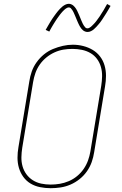

<svg xmlns="http://www.w3.org/2000/svg" viewBox="-20 -981 640 1009"><path d="M246 8Q218 8 190.5 2.5Q163 -3 140.5 -16.5Q118 -30 102.5 -51.5Q87 -73 79.5 -98.5Q72 -124 72 -152Q72 -180 77 -208L134 -553Q138 -580 147 -605.5Q156 -631 172.5 -654Q189 -677 211 -695Q233 -713 258.5 -723.5Q284 -734 310.5 -740Q337 -746 363 -746Q391 -746 418 -739Q445 -732 467.5 -718.5Q490 -705 506 -684Q522 -663 529.5 -637Q537 -611 537 -583Q537 -555 532 -527L475 -182Q471 -155 462 -129.5Q453 -104 437 -81Q421 -58 398.5 -40Q376 -22 350.5 -11Q325 0 298.5 4Q272 8 246 8Q246 8 246 8Q246 8 246 8ZM246 -11Q270 -11 294 -15Q318 -19 341.5 -29Q365 -39 385 -55.5Q405 -72 419.5 -93Q434 -114 442.5 -137.5Q451 -161 455 -185L512 -530Q516 -555 516.5 -580Q517 -605 510.5 -628.5Q504 -652 490 -671Q476 -690 455.5 -702Q435 -714 410.5 -719Q386 -724 361 -724Q336 -724 312.5 -720Q289 -716 266 -705.5Q243 -695 223 -678.5Q203 -662 188.5 -641Q174 -620 166 -597Q158 -574 154 -550L97 -205Q93 -180 92.5 -155Q92 -130 98.5 -107Q105 -84 119 -65Q133 -46 153 -33.5Q173 -21 197 -16Q221 -11 246 -11ZM440 -813Q433 -813 427 -815.5Q421 -818 416.5 -821.5Q412 -825 408 -830Q404 -835 401 -840Q398 -845 395.5 -850Q393 -855 390.5 -860.5Q388 -866 385.5 -872Q383 -878 380.5 -884Q378 -890 375.5 -896Q373 -902 370.5 -907.5Q368 -913 366 -917.5Q364 -922 360 -928Q356 -934 352 -938Q348 -942 342 -942Q337 -942 332 -939.5Q327 -937 324 -934.5Q321 -932 317 -928.5Q313 -925 308.5 -920Q304 -915 302 -912.5Q300 -910 297.5 -907Q295 -904 292.5 -900.5Q290 -897 287.5 -893.5Q285 -890 282 -886Q279 -882 276.5 -878Q274 -874 271 -869.5Q268 -865 265 -860Q262 -855 258.5 -849.5Q255 -844 252 -838.5Q249 -833 245.5 -827Q242 -821 239 -815L220 -824Q226 -835 232 -845Q238 -855 243.5 -864.5Q249 -874 254.5 -882Q260 -890 265 -897Q270 -904 274.5 -910Q279 -916 283.5 -921.5Q288 -927 295 -934.5Q302 -942 309 -947.5Q316 -953 324.5 -957Q333 -961 342 -961Q348 -961 354 -958.5Q360 -956 364.5 -952.5Q369 -949 373 -944Q377 -939 380 -934.5Q383 -930 385.5 -924.5Q388 -919 390.5 -913.5Q393 -908 395.5 -902.5Q398 -897 400.5 -890.5Q403 -884 405.5 -878Q408 -872 410.5 -866.5Q413 -861 415 -856.5Q417 -852 421 -846Q425 -840 429 -836Q433 -832 440 -832Q444 -832 449 -834.5Q454 -837 457.5 -840Q461 -843 464.5 -846.5Q468 -850 472.5 -854.5Q477 -859 479 -861.5Q481 -864 483.5 -867Q486 -870 488.5 -873.5Q491 -877 493.5 -880.5Q496 -884 499 -888Q502 -892 505 -896.5Q508 -901 510.5 -905.5Q513 -910 516.5 -915Q520 -920 523 -925Q526 -930 529 -935.5Q532 -941 535.5 -947Q539 -953 543 -960L561 -950Q555 -939 549 -929Q543 -919 537.5 -910Q532 -901 526.5 -893Q521 -885 516.5 -877.5Q512 -870 507 -864Q502 -858 497.5 -852.5Q493 -847 486 -839.5Q479 -832 472.5 -826.5Q466 -821 457.5 -817Q449 -813 440 -813Z"/></svg>

Font: Iosevka Slab ThExObl
Style: Regular
Weight: 100
Width: 7
Italic angle: -9°
Monospace: yes
Designer: Belleve Invis
Foundry: Belleve Invis
Version: Version 11.1.1; ttfautohint (v1.8.3)